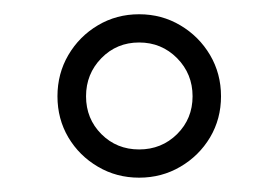

<svg xmlns="http://www.w3.org/2000/svg" viewBox="-20 -801 388 268"><path d="M248.8 -666.6Q248.8 -635.3 227.2 -613.8Q205.5 -592.4 174.2 -592.4Q142.9 -592.4 121.5 -613.8Q100.1 -635.3 100.1 -666.6Q100.1 -697.9 121.5 -719.8Q142.9 -741.7 174.2 -741.7Q205.5 -741.7 227.2 -719.8Q248.8 -697.9 248.8 -666.6ZM288.5 -666.6Q288.5 -698.2 273.2 -724.2Q257.8 -750.2 231.8 -765.6Q205.8 -781.1 174.2 -781.1Q142.6 -781.1 116.7 -765.7Q90.7 -750.3 75.4 -724.2Q60.2 -698.2 60.2 -666.6Q60.2 -635 75.4 -609.2Q90.7 -583.5 116.7 -568.3Q142.6 -553 174.2 -553Q205.8 -553 231.8 -568.3Q257.8 -583.5 273.2 -609.2Q288.5 -635 288.5 -666.6Z"/></svg>

Font: Estedad VF
Style: Regular
Weight: 100
Designer: Amin Abedi
Version: Version 7.3